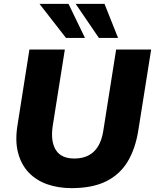

<svg xmlns="http://www.w3.org/2000/svg" viewBox="-20 -961 801 992"><path d="M350 11Q281 11 224 -9Q167 -29 128 -70Q89 -111 73 -173Q57 -235 71 -318L132 -705H315L252 -308Q241 -230 268.5 -186Q296 -142 364 -142Q426 -142 463.5 -176.5Q501 -211 513 -281L580 -705H761L695 -290Q680 -193 639.5 -126Q599 -59 528 -24Q457 11 350 11ZM491 -765 371 -941H520L590 -765ZM321 -765 184 -941H334L419 -765Z"/></svg>

Font: Nunito Sans 12pt ExtraLight 12pt Black
Style: Italic
Weight: 900
Italic angle: -9°
Version: Version 3.101;gftools[0.9.27]